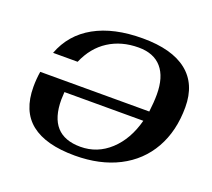

<svg xmlns="http://www.w3.org/2000/svg" viewBox="-122 -868 1144 1036"><g transform="rotate(20 450.5 -350.0)"><path d="M873 -439Q873 -302 815.5 -200.5Q758 -99 651.5 -44.5Q545 10 401 10Q234 10 149.5 -57Q65 -124 65 -263Q65 -308 72 -351H698Q705 -407 705 -451Q705 -551 659.5 -603.5Q614 -656 527 -656Q429 -656 355.5 -609Q282 -562 243 -471H102Q146 -588 255.5 -649Q365 -710 531 -710Q699 -710 786 -641Q873 -572 873 -439ZM685 -293H232Q230 -261 230 -249Q230 -45 413 -45Q510 -45 582.5 -112Q655 -179 685 -293Z"/></g></svg>

Font: Fahkwang
Style: Bold Italic
Weight: 700
Italic angle: -10°
Designer: Suppakit Chalermlarp | Katatrad Co.,Ltd.
Foundry: Cadson Demak Co.,Ltd.
Version: Version 1.000; ttfautohint (v1.6)